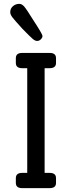

<svg xmlns="http://www.w3.org/2000/svg" viewBox="-20 -974 372 994"><path d="M172 -762Q162 -762 149.5 -772.5Q137 -783 96 -825Q55 -870 44 -884.5Q33 -899 33 -911Q33 -930 47 -942Q61 -954 80 -954Q93 -954 105 -940.5Q117 -927 151 -872Q200 -797 200 -788Q200 -779 191.5 -770.5Q183 -762 172 -762ZM95 0Q62 0 62 -27V-52Q62 -79 95 -79H121V-621H95Q62 -621 62 -648V-673Q62 -700 95 -700H237Q270 -700 270 -673V-648Q270 -621 237 -621H211V-79H237Q270 -79 270 -52V-27Q270 0 237 0Z"/></svg>

Font: Solway
Style: Regular
Weight: 400
Designer: Mariya V. Pigoulevskaya
Foundry: The Northern Block Ltd.
Version: Version 1.000;hotconv 1.0.109;makeotfexe 2.5.65596